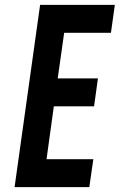

<svg xmlns="http://www.w3.org/2000/svg" viewBox="-20 -770 492 790"><path d="M452.5 -750 436.5 -635H244L217.5 -447.5H383L367 -332.5H201.5L171.5 -115H364L347.5 0H40L145 -750Z"/></svg>

Font: Mohave Light SemiBold
Style: Italic
Weight: 600
Italic angle: -8°
Version: Version 2.003